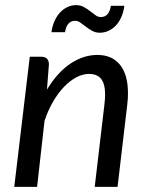

<svg xmlns="http://www.w3.org/2000/svg" viewBox="-20 -728 566 748"><path d="M35.5 0 96 -507H140.5Q170.5 -507 170.5 -477L163 -379Q203.5 -446 254.2 -480Q305 -514 359.5 -514Q416 -514 447.2 -476Q478.5 -438 478.5 -365Q478.5 -355 478 -344.5Q477.5 -334 476 -322.5L438 0H349L387 -322.5Q388 -332.5 388.8 -341.8Q389.5 -351 389.5 -359.5Q389.5 -400.5 374.2 -420.2Q359 -440 326.5 -440Q302.5 -440 277.8 -427Q253 -414 230 -390.2Q207 -366.5 187.2 -332.8Q167.5 -299 153.5 -257.5L124.5 0ZM372.5 -661.5Q405 -661.5 412 -705.5H464.5Q461.5 -682 453.2 -662.8Q445 -643.5 432.5 -629.8Q420 -616 403.5 -608.2Q387 -600.5 368.5 -600.5Q352.5 -600.5 339.2 -607.8Q326 -615 314.8 -623.8Q303.5 -632.5 293.2 -639.8Q283 -647 272.5 -647Q256.5 -647 246.5 -635.8Q236.5 -624.5 233.5 -602.5H180.5Q183.5 -625.5 192 -645Q200.5 -664.5 213.2 -678.5Q226 -692.5 242.2 -700.2Q258.5 -708 277 -708Q293.5 -708 306.5 -700.8Q319.5 -693.5 330.8 -684.8Q342 -676 352 -668.8Q362 -661.5 372.5 -661.5Z"/></svg>

Font: Lato TR
Style: Italic
Weight: 400
Italic angle: -12°
Designer: Lukasz Dziedzic
Foundry: tyPoland Lukasz Dziedzic
Version: Version 1.104 2013